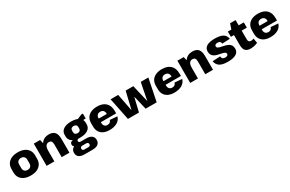

<svg xmlns="http://www.w3.org/2000/svg" viewBox="192 -2258 6097 4039"><g transform="rotate(-30 3241.0 -239.0)"><path d="M328 11Q240 11 175.5 -17.5Q111 -46 76 -100Q41 -154 41 -229V-311Q41 -386 76 -439.5Q111 -493 175.5 -522Q240 -551 328 -551Q418 -551 482 -522.5Q546 -494 581 -440Q616 -386 616 -311V-229Q616 -154 581 -100Q546 -46 482 -17.5Q418 11 328 11ZM328 -125Q374 -125 401 -152Q428 -179 428 -224V-316Q428 -362 401 -388.5Q374 -415 328 -415Q283 -415 256 -388.5Q229 -362 229 -316V-224Q229 -179 256 -152Q283 -125 328 -125Z M1081 -308Q1081 -361 1062.5 -385.5Q1044 -410 1002 -410Q954 -410 928.5 -372.5Q903 -335 903 -262L842 -181V-240Q842 -392 903.5 -471.5Q965 -551 1081 -551Q1178 -551 1223.5 -498.5Q1269 -446 1269 -333V0H1081ZM715 -540H868L903 -393V0H715Z M1625 -161Q1505 -161 1437 -207.5Q1369 -254 1369 -337V-374Q1369 -458 1437 -504.5Q1505 -551 1625 -551Q1746 -551 1814 -504.5Q1882 -458 1882 -374V-337Q1882 -254 1814 -207.5Q1746 -161 1625 -161ZM1530 190Q1442 190 1396 155.5Q1350 121 1350 53Q1350 -14 1395 -49Q1440 -84 1529 -84H1720Q1808 -84 1854.5 -49.5Q1901 -15 1901 53Q1901 121 1854.5 155.5Q1808 190 1720 190ZM1671 99Q1723 99 1723 53Q1723 7 1671 7H1579Q1526 7 1526 53Q1526 100 1579 99ZM1482 -51Q1441 -51 1416.5 -71Q1392 -91 1392 -123Q1392 -156 1415.5 -175Q1439 -194 1483 -194H1625V-161H1587Q1566 -161 1554 -150.5Q1542 -140 1543 -123Q1544 -104 1554.5 -94Q1565 -84 1587 -84H1625V-51ZM1625 -269Q1661 -269 1681 -287Q1701 -305 1701 -338V-374Q1701 -407 1681.5 -425Q1662 -443 1625 -443Q1590 -443 1569.5 -425Q1549 -407 1549 -374V-338Q1549 -305 1569.5 -287Q1590 -269 1625 -269ZM1733 -505 1886 -572H1925V-453L1733 -446Z M2243 11Q2159 11 2098.5 -17.5Q2038 -46 2006 -99.5Q1974 -153 1974 -229V-311Q1974 -386 2008 -440Q2042 -494 2105.5 -522.5Q2169 -551 2255 -551Q2389 -551 2461.5 -482Q2534 -413 2534 -281V-225H2128V-313H2386L2357 -279V-321Q2357 -369 2331 -396Q2305 -423 2259 -423Q2214 -423 2188 -397Q2162 -371 2162 -325V-204Q2162 -158 2187 -131Q2212 -104 2256 -104Q2295 -104 2318 -122.5Q2341 -141 2348 -172L2526 -158Q2503 -76 2429.5 -32.5Q2356 11 2243 11Z M2580 -540H2765L2845 -128H2849L2946 -540H3132L3229 -128H3232L3313 -540H3498L3388 0H3120L3041 -331H3037L2958 0H2690Z M3816 11Q3732 11 3671.5 -17.5Q3611 -46 3579 -99.5Q3547 -153 3547 -229V-311Q3547 -386 3581 -440Q3615 -494 3678.5 -522.5Q3742 -551 3828 -551Q3962 -551 4034.5 -482Q4107 -413 4107 -281V-225H3701V-313H3959L3930 -279V-321Q3930 -369 3904 -396Q3878 -423 3832 -423Q3787 -423 3761 -397Q3735 -371 3735 -325V-204Q3735 -158 3760 -131Q3785 -104 3829 -104Q3868 -104 3891 -122.5Q3914 -141 3921 -172L4099 -158Q4076 -76 4002.5 -32.5Q3929 11 3816 11Z M4569 -308Q4569 -361 4550.5 -385.5Q4532 -410 4490 -410Q4442 -410 4416.5 -372.5Q4391 -335 4391 -262L4330 -181V-240Q4330 -392 4391.5 -471.5Q4453 -551 4569 -551Q4666 -551 4711.5 -498.5Q4757 -446 4757 -333V0H4569ZM4203 -540H4356L4391 -393V0H4203Z M5114 11Q4986 11 4920.5 -30Q4855 -71 4839 -160L5026 -169Q5030 -130 5051 -112Q5072 -94 5110 -94Q5144 -94 5163 -107Q5182 -120 5182 -143Q5182 -166 5164 -178.5Q5146 -191 5116.5 -199Q5087 -207 5051.5 -213.5Q5016 -220 4980.5 -230Q4945 -240 4915.5 -258.5Q4886 -277 4868 -308Q4850 -339 4850 -387Q4850 -469 4917 -510Q4984 -551 5118 -551Q5201 -551 5258 -533.5Q5315 -516 5347.5 -480Q5380 -444 5389 -388L5201 -379Q5199 -412 5179 -429.5Q5159 -447 5122 -447Q5089 -447 5070 -433.5Q5051 -420 5051 -397Q5051 -374 5069 -361Q5087 -348 5116.5 -340.5Q5146 -333 5182 -326Q5218 -319 5253.5 -308.5Q5289 -298 5318.5 -280Q5348 -262 5366 -231Q5384 -200 5384 -152Q5384 -71 5316 -30Q5248 11 5114 11Z M5669 11Q5584 11 5544 -33Q5504 -77 5504 -170V-510L5557 -668H5691V-206Q5691 -164 5707 -145.5Q5723 -127 5758 -127Q5774 -127 5790.5 -131Q5807 -135 5823 -143L5843 -28Q5821 -17 5792 -8Q5763 1 5731.5 6Q5700 11 5669 11ZM5429 -540H5816V-412H5429Z M6150 11Q6066 11 6005.5 -17.5Q5945 -46 5913 -99.5Q5881 -153 5881 -229V-311Q5881 -386 5915 -440Q5949 -494 6012.5 -522.5Q6076 -551 6162 -551Q6296 -551 6368.5 -482Q6441 -413 6441 -281V-225H6035V-313H6293L6264 -279V-321Q6264 -369 6238 -396Q6212 -423 6166 -423Q6121 -423 6095 -397Q6069 -371 6069 -325V-204Q6069 -158 6094 -131Q6119 -104 6163 -104Q6202 -104 6225 -122.5Q6248 -141 6255 -172L6433 -158Q6410 -76 6336.5 -32.5Q6263 11 6150 11Z"/></g></svg>

Font: Pathway Extreme SemiCondensed ExtraBold
Style: Regular
Weight: 800
Width: 4
Version: Version 1.001;gftools[0.9.26]